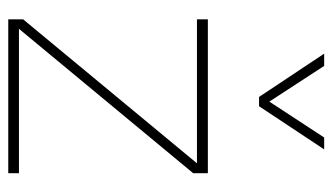

<svg xmlns="http://www.w3.org/2000/svg" viewBox="-190 -615 805 465"><g transform="rotate(90 212.5 -382.5)"><path d="M375.5 -457 26.9 -36.1V0H399.4V-25.9H49.8L399.4 -447.8V-483.4H26.9V-457ZM214.8 -607.4H237.3L341.8 -765.1H313L226.1 -632.3L139.6 -765.1H109.9Z"/></g></svg>

Font: Estedad Thin
Style: Regular
Weight: 100
Designer: Amin Abedi
Version: Version 7.3